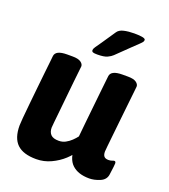

<svg xmlns="http://www.w3.org/2000/svg" viewBox="-136 -833 828 939"><g transform="rotate(20 278.5 -363.0)"><path d="M444 -525Q474 -525 487.5 -515.5Q501 -506 501 -494Q501 -494 498.5 -469Q496 -444 491.5 -405Q487 -366 482.5 -321.5Q478 -277 473.5 -237Q469 -197 466.5 -170.5Q464 -144 464 -142Q464 -125 471 -117Q478 -109 494 -109Q504 -109 512 -112Q520 -115 523 -115Q531 -115 531 -104Q531 -102 529.5 -86Q528 -70 524 -44Q520 -16 491 -4Q462 8 436 8Q378 8 346.5 -21.5Q315 -51 316 -118V-126L341 -102Q328 -77 300.5 -51.5Q273 -26 236.5 -9Q200 8 160 8Q92 8 60 -23Q28 -54 28 -119Q28 -128 30.5 -158.5Q33 -189 37.5 -231.5Q42 -274 46.5 -319.5Q51 -365 55.5 -404.5Q60 -444 62.5 -468.5Q65 -493 65 -493Q68 -525 128 -525H156Q186 -525 199.5 -515.5Q213 -506 213 -494Q213 -494 210.5 -471Q208 -448 204 -411.5Q200 -375 196 -333.5Q192 -292 188 -254.5Q184 -217 181.5 -191.5Q179 -166 179 -163Q179 -140 191.5 -127Q204 -114 233 -114Q252 -114 268 -122.5Q284 -131 297 -143.5Q310 -156 319 -168Q322 -201 326.5 -243.5Q331 -286 335.5 -329.5Q340 -373 344 -410Q348 -447 350.5 -470Q353 -493 353 -493Q356 -525 416 -525ZM402 -734Q460 -734 460 -721Q460 -716 457.5 -711.5Q455 -707 444 -696.5Q433 -686 409.5 -663.5Q386 -641 344 -600Q335 -591 318 -583Q301 -575 266 -575Q250 -575 243.5 -577.5Q237 -580 237 -588Q237 -594 244 -604.5Q251 -615 268 -639Q285 -663 314 -707Q324 -723 348 -728.5Q372 -734 402 -734Z"/></g></svg>

Font: Asap VF Beta
Style: Italic
Weight: 400
Italic angle: -6°
Designer: Pablo Cosgaya
Foundry: Pablo Cosgaya
Version: Version 1.007